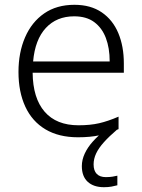

<svg xmlns="http://www.w3.org/2000/svg" viewBox="-20 -562 592 800"><path d="M370 123Q370 149 383 162.5Q396 176 421 176Q437 176 449 174Q461 172 469 170V210Q458 213 444.5 215.5Q431 218 413 218Q370 218 345.5 195.5Q321 173 321 130Q321 104 333 78Q345 52 367 27.5Q389 3 417 -19L469 -23Q435 6 413 30.5Q391 55 380.5 77.5Q370 100 370 123ZM290 -542Q358 -542 404 -510.5Q450 -479 473 -424Q496 -369 496 -298V-259H116Q117 -153 166 -96.5Q215 -40 307 -40Q356 -40 393 -48.5Q430 -57 474 -76V-24Q435 -7 395.5 1.5Q356 10 305 10Q225 10 169.5 -23Q114 -56 85.5 -117.5Q57 -179 57 -262Q57 -343 84.5 -406.5Q112 -470 164 -506Q216 -542 290 -542ZM289 -494Q216 -494 171 -445.5Q126 -397 118 -306H437Q437 -362 421 -404Q405 -446 372.5 -470Q340 -494 289 -494Z"/></svg>

Font: Noto Sans Hebrew Light
Style: Regular
Weight: 300
Designer: Monotype Design Team
Foundry: Monotype Imaging Inc.
Version: Version 2.003